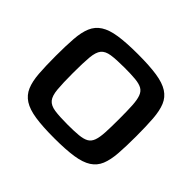

<svg xmlns="http://www.w3.org/2000/svg" viewBox="-156 -914 1139 1139"><g transform="rotate(45 413.5 -344.0)"><path d="M414 8Q317 8 254.5 -1.5Q192 -11 155.5 -34.5Q119 -58 102 -98Q85 -138 80.5 -198.5Q76 -259 76 -344Q76 -429 80.5 -489.5Q85 -550 102 -590Q119 -630 155.5 -653.5Q192 -677 254.5 -686.5Q317 -696 414 -696Q511 -696 573.5 -686.5Q636 -677 672.5 -653.5Q709 -630 725.5 -590Q742 -550 746.5 -489.5Q751 -429 751 -344Q751 -259 746.5 -198.5Q742 -138 725.5 -98Q709 -58 672.5 -34.5Q636 -11 573.5 -1.5Q511 8 414 8ZM414 -105Q470 -105 506 -108.5Q542 -112 562.5 -123.5Q583 -135 592.5 -160.5Q602 -186 604.5 -230.5Q607 -275 607 -344Q607 -413 604.5 -457Q602 -501 592.5 -527Q583 -553 562.5 -564.5Q542 -576 506 -579.5Q470 -583 414 -583Q344 -583 304.5 -577Q265 -571 247 -549Q229 -527 224.5 -478.5Q220 -430 220 -344Q220 -258 224.5 -209.5Q229 -161 247 -139Q265 -117 304.5 -111Q344 -105 414 -105Z"/></g></svg>

Font: Saira Expanded SemiBold
Style: Regular
Weight: 600
Width: 7
Designer: Hector Gatti with collaboration of the Omnibus-Type team
Foundry: Omnibus-Type
Version: Version 1.100; ttfautohint (v1.8.3)